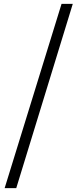

<svg xmlns="http://www.w3.org/2000/svg" viewBox="-20 -797 400 992"><path d="M298 -777H356L64 175H4Z"/></svg>

Font: Source Han Serif TW Medium
Style: Regular
Weight: 500
Designer: Ryoko NISHIZUKA Ë•øÂ°öÊ∂ºÂ≠ê (kana & ideographs); Frank Grie√ühammer (Latin, Greek & Cyrillic); Wenlong ZHANG Âº†ÊñáÈæô 
Foundry: Adobe Systems Incorporated
Version: Version 1.000;PS 1;hotconv 16.6.53;makeotf.lib2.5.65590